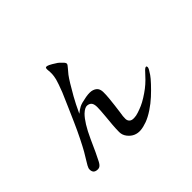

<svg xmlns="http://www.w3.org/2000/svg" viewBox="-149 -979 1298 1298"><g transform="rotate(-45 500.0 -330.5)"><path d="M448 -373Q490 -380 512 -372.5Q534 -365 543.5 -351Q553 -337 553.5 -314Q554 -291 551 -258Q548 -230 544.5 -198Q541 -166 537 -139.5Q533 -113 532 -105.5Q531 -98 531 -80.5Q531 -63 543 -52Q555 -41 580 -43Q596 -43 620 -51Q644 -59 666 -68.5Q688 -78 716 -95.5Q744 -113 767.5 -131Q791 -149 813 -171Q835 -193 847 -207Q859 -221 867.5 -227Q876 -233 880.5 -231Q885 -229 885 -220Q885 -214 878 -201.5Q871 -189 859 -171.5Q847 -154 819 -124Q791 -94 758 -63.5Q725 -33 685 -6.5Q645 20 610.5 32.5Q576 45 549 47Q522 49 498.5 39Q475 29 456.5 5.5Q438 -18 438 -47Q438 -76 441 -114Q442 -126 447.5 -185Q453 -244 453 -270.5Q453 -297 444 -310.5Q435 -324 413.5 -327Q392 -330 361 -301Q339 -279 316 -242Q293 -205 268 -150L229 -64Q212 -28 200 -5Q188 18 176 25Q164 32 145.5 28.5Q127 25 121 10.5Q115 -4 119 -21Q123 -34 141.5 -63Q160 -92 176.5 -121Q193 -150 218.5 -201Q244 -252 270 -311L313 -409Q350 -494 356.5 -509.5Q363 -525 377 -565Q391 -605 393 -625Q396 -645 395 -662L393 -691Q393 -703 396.5 -706Q400 -709 410 -707Q420 -705 443 -691.5Q466 -678 475.5 -671Q485 -664 500 -648Q516 -633 515 -623Q514 -615 498 -597.5Q482 -580 469.5 -563.5Q457 -547 437 -514.5Q417 -482 391 -436Q365 -390 335 -325Q357 -343 377 -353.5Q397 -364 448 -373Z"/></g></svg>

Font: ChillKai
Style: Regular
Weight: 400
Designer: ChillType
Foundry: 寒蝉字型
Version: Version 2.000